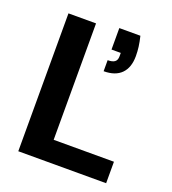

<svg xmlns="http://www.w3.org/2000/svg" viewBox="-131 -816 821 916"><g transform="rotate(20 279.0 -358.5)"><path d="M66 0V-700H206V-109H512V0ZM318 -498V-554Q342 -554 353.5 -562.5Q365 -571 365 -590V-608H318V-717H425Q432 -688 435 -665Q438 -642 438 -618Q438 -560 407.5 -529Q377 -498 318 -498Z"/></g></svg>

Font: DM Sans 24pt ExtraBold
Style: Regular
Weight: 800
Designer: Colophon Foundry, Jonny Pinhorn
Foundry: Colophon Foundry
Version: Version 4.004;gftools[0.9.30]